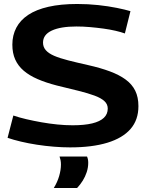

<svg xmlns="http://www.w3.org/2000/svg" viewBox="-20 -730 742 964"><path d="M635 -674 607 -562Q588 -569 560 -575.5Q532 -582 499 -586.5Q466 -591 431.5 -594Q397 -597 364 -597Q284 -597 240 -576.5Q196 -556 196 -516Q196 -494 210 -478Q224 -462 251.5 -450Q279 -438 322 -427Q365 -416 423 -403Q485 -389 532 -371.5Q579 -354 611 -330.5Q643 -307 659 -274.5Q675 -242 675 -197Q675 -128 635.5 -82.5Q596 -37 519.5 -13.5Q443 10 332 10Q293 10 250 6.5Q207 3 165 -3.5Q123 -10 85 -19Q47 -28 18 -38L47 -150Q76 -140 112.5 -131.5Q149 -123 188.5 -116Q228 -109 268 -105Q308 -101 345 -101Q404 -101 443 -110.5Q482 -120 501.5 -138.5Q521 -157 521 -185Q521 -207 504 -222.5Q487 -238 454.5 -250Q422 -262 374 -274Q326 -286 264 -301Q210 -315 168.5 -333Q127 -351 99 -375Q71 -399 56.5 -431Q42 -463 42 -506Q42 -553 62 -591Q82 -629 122 -655.5Q162 -682 223.5 -696Q285 -710 368 -710Q422 -710 473 -704.5Q524 -699 566 -690.5Q608 -682 635 -674ZM250 214Q268 185 277 154Q286 123 286 96Q286 84 284 74Q282 64 279 56H417Q420 63 421.5 70.5Q423 78 423 87Q423 111 415.5 134Q408 157 395.5 177Q383 197 367 214Z"/></svg>

Font: Georama SemiExpanded SemiBold
Style: Regular
Weight: 600
Width: 6
Designer: Jean-Baptiste Levee
Foundry: Production Type
Version: Version 1.001